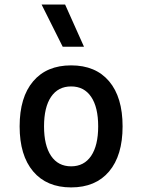

<svg xmlns="http://www.w3.org/2000/svg" viewBox="-20 -815 626 845"><path d="M293 9.8Q185.5 9.8 126 -60.5Q66.4 -130.9 66.4 -258.8Q66.4 -387.2 126 -457.3Q185.5 -527.3 293 -527.3Q400.9 -527.3 460.2 -457.3Q519.5 -387.2 519.5 -258.8Q519.5 -130.9 460.2 -60.5Q400.9 9.8 293 9.8ZM293 -83Q350.1 -83 381.1 -128.9Q412.1 -174.8 412.1 -258.8Q412.1 -343.3 381.1 -388.9Q350.1 -434.6 293 -434.6Q235.8 -434.6 204.8 -388.9Q173.8 -343.3 173.8 -258.8Q173.8 -174.8 204.8 -128.9Q235.8 -83 293 -83ZM255.9 -609.4 163.1 -794.9H266.6L349.6 -609.4Z"/></svg>

Font: Cascadia Code PL
Style: Regular
Weight: 400
Monospace: yes
Designer: Aaron Bell
Foundry: Saja Typeworks
Version: Version 2102.003